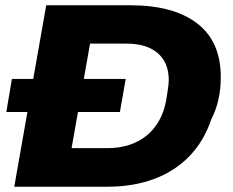

<svg xmlns="http://www.w3.org/2000/svg" viewBox="-20 -707 884 727"><path d="M4 -283 25 -408H456L434 -283ZM34 0 155 -687H474Q637 -687 726.5 -618.5Q816 -550 816 -415Q816 -370 807 -330Q798 -290 780 -255Q752 -172 696.5 -115Q641 -58 562.5 -29Q484 0 387 0ZM251 -146H386Q431 -146 468.5 -158Q506 -170 534.5 -193Q563 -216 582 -249.5Q601 -283 609 -326Q613 -350 615 -364Q617 -378 618 -387Q619 -396 619 -403Q619 -448 600 -479Q581 -510 545 -526Q509 -542 458 -542H321Z"/></svg>

Font: Archivo SemiExpanded ExtraBold
Style: Italic
Weight: 800
Width: 6
Italic angle: -10°
Designer: Hector Gatti
Foundry: Omnibus-Type
Version: Version 2.001